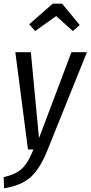

<svg xmlns="http://www.w3.org/2000/svg" viewBox="-35 -808 490 1038"><path d="M154.8 -640.1 123 -676.8 250 -788.1H300.8L396 -672.9L358.9 -640.1L269 -721.2ZM435.1 -525.9 221.2 4.9Q180.2 106.4 128.9 151.1Q77.6 195.8 -13.2 210L-15.1 149.9Q51.8 133.8 84.2 103.3Q116.7 72.8 146 0H116.2L47.9 -525.9H131.8L175.8 -61L351.1 -525.9Z"/></svg>

Font: Fira Sans Compressed Book
Style: Italic
Weight: 350
Width: 3
Italic angle: -8°
Designer: Carrois Corporate & Edenspiekermann AG
Foundry: Carrois Corporate GbR & Edenspiekermann AG
Version: Version 4.203;PS 004.203;hotconv 1.0.88;makeotf.lib2.5.64775